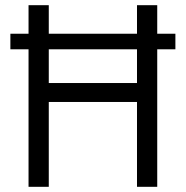

<svg xmlns="http://www.w3.org/2000/svg" viewBox="-20 -720 716 740"><path d="M90 -590V-700H168V-590H508V-700H586V-590H656V-530H586V0H508V-327H168V0H90V-530H20V-590ZM508 -530H168V-400H508Z"/></svg>

Font: MedMera Sans
Style: Regular
Weight: 400
Designer: Kasper Nordkvist
Foundry: UNCUT.wtf
Version: Version 1.300